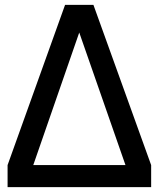

<svg xmlns="http://www.w3.org/2000/svg" viewBox="-20 -765 649 785"><path d="M11 0V-90L246 -745H362L598 -90V0ZM116 -90H493L304 -632Z"/></svg>

Font: Pitagon Sans Text Medium
Style: Regular
Weight: 500
Designer: Travis Tran
Foundry: Pitagon
Version: Version 1.000; ttfautohint (v1.8.4.7-5d5b);gftools[0.9.26]